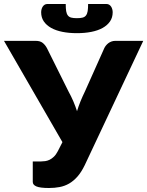

<svg xmlns="http://www.w3.org/2000/svg" viewBox="-37 -933 737 961"><path d="M680 -728.5 387 -106Q370 -71 350.5 -49Q331 -27 308.8 -14.2Q286.5 -1.5 261.5 3.2Q236.5 8 208 8Q164 8 145.5 0.2Q127 -7.5 127 -22.5V-125H169Q178.5 -125 189.2 -126.5Q200 -128 211 -133.2Q222 -138.5 232.8 -148.8Q243.5 -159 252.5 -176.5L275.5 -221.5L-17 -728.5H142Q164 -728.5 176.8 -718.2Q189.5 -708 198 -692L306 -475Q319.5 -450.5 330 -426Q340.5 -401.5 348.5 -376.5Q356 -401.5 366 -426Q376 -450.5 388 -475L485 -692Q488 -698.5 493.2 -705Q498.5 -711.5 505.2 -716.8Q512 -722 520.8 -725.2Q529.5 -728.5 540 -728.5ZM348 -842Q365 -842 376 -844.8Q387 -847.5 393.2 -855.5Q399.5 -863.5 401.8 -877.2Q404 -891 404 -913H496Q504 -913 509.8 -909.2Q515.5 -905.5 519.2 -899.8Q523 -894 525 -886.5Q527 -879 527 -871.5Q527 -845.5 513.8 -826Q500.5 -806.5 476.8 -793.2Q453 -780 420.2 -773.5Q387.5 -767 348 -767Q308.5 -767 275.8 -773.5Q243 -780 219.2 -793.2Q195.5 -806.5 182.2 -826Q169 -845.5 169 -871.5Q169 -879 171 -886.5Q173 -894 176.8 -899.8Q180.5 -905.5 186.2 -909.2Q192 -913 200 -913H292Q292 -891 294.2 -877.2Q296.5 -863.5 302.8 -855.5Q309 -847.5 319.8 -844.8Q330.5 -842 348 -842Z"/></svg>

Font: Lato 2
Style: Regular
Weight: 900
Designer: Lukasz Dziedzic with Adam Twardoch and Botio Nikoltchev
Foundry: tyPoland Lukasz Dziedzic
Version: Version 2.015; 2015-08-06; http://www.latofonts.com/